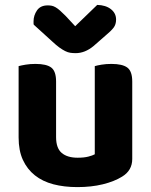

<svg xmlns="http://www.w3.org/2000/svg" viewBox="-20 -749 616 784"><path d="M520 -100Q520 -53 479 -28Q447 -8 400 3.5Q353 15 296 15Q242 15 198 3.5Q154 -8 122.5 -33Q91 -58 73.5 -96Q56 -134 56 -188V-479Q67 -482 85 -485Q103 -488 125 -488Q170 -488 189.5 -473Q209 -458 209 -416V-189Q209 -144 232 -124.5Q255 -105 297 -105Q323 -105 340.5 -109.5Q358 -114 367 -119V-479Q377 -482 395 -485Q413 -488 435 -488Q480 -488 500 -473Q520 -458 520 -416ZM287 -642 377 -729Q412 -728 433 -711.5Q454 -695 454 -669Q454 -649 443.5 -635.5Q433 -622 410 -603L362 -561Q327 -532 289 -532Q277 -532 267 -533.5Q257 -535 246 -540.5Q235 -546 222.5 -555Q210 -564 194 -579L118 -648Q117 -650 117 -654Q117 -658 117 -662Q117 -686 131 -706.5Q145 -727 175 -727Q184 -727 191.5 -725.5Q199 -724 207.5 -719Q216 -714 225.5 -705.5Q235 -697 248 -684Z"/></svg>

Font: Baloo Bhai 2
Style: Bold
Weight: 700
Designer: Supriya Tembe, Noopur Datye and Ek Type
Foundry: Ek Type
Version: Version 1.640;PS 1.000;hotconv 16.6.51;makeotf.lib2.5.65220;